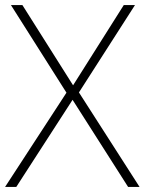

<svg xmlns="http://www.w3.org/2000/svg" viewBox="-22 -734 568 754"><path d="M-2 0 239 -370 21 -714H66L265 -399L464 -714H508L288 -371L526 0H481L263 -342L42 0Z"/></svg>

Font: Noto Sans Symbols ExtraLight
Style: Regular
Weight: 250
Version: Version 2.002